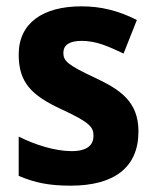

<svg xmlns="http://www.w3.org/2000/svg" viewBox="-20 -576 490 606"><path d="M417 -161C417 -255 360 -293 279 -331C193 -371 180 -384 180 -409C180 -434 199 -447 238 -447C285 -447 323 -429 370 -407L412 -513C352 -543 298 -556 237 -556C115 -556 39 -503 39 -404C39 -315 80 -275 172 -232C268 -188 275 -173 275 -147C275 -118 255 -99 206 -99C154 -99 90 -119 39 -145V-21C90 1 136 10 203 10C341 10 417 -48 417 -161Z"/></svg>

Font: Noto Sans Malayalam SemiCondensed
Style: Bold
Weight: 700
Width: 4
Designer: Jelle Bosma - Monotype Design Team
Foundry: Monotype Imaging Inc.
Version: Version 2.104